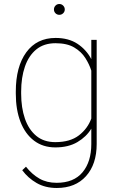

<svg xmlns="http://www.w3.org/2000/svg" viewBox="-20 -728 588 961"><path d="M59.1 -259.3V-269.5Q59.1 -394.5 111.6 -466.3Q164.1 -538.1 258.3 -538.1Q323.2 -538.1 367.7 -508.8Q412.1 -479.5 437 -432.1V-528.3H463.9V-7.3Q463.9 94.2 410.6 153.6Q357.4 212.9 264.2 212.9Q206.5 212.9 163.3 188Q120.1 163.1 91.3 124L109.9 106.4Q140.6 145 177.5 166Q214.4 187 263.2 187Q349.1 187 393.1 134.3Q437 81.5 437 -7.3V-84Q412.6 -43.5 367.4 -16.8Q322.3 9.8 257.3 9.8Q194.8 9.8 150.4 -23.9Q106 -57.6 82.5 -118.2Q59.1 -178.7 59.1 -259.3ZM85.9 -269.5V-259.3Q85.9 -189 104.7 -134.3Q123.5 -79.6 161.4 -48.1Q199.2 -16.6 256.8 -16.6Q331.1 -16.6 375 -50.5Q418.9 -84.5 437 -134.8V-374.5Q427.2 -405.8 407.2 -437.5Q387.2 -469.2 351.3 -490.5Q315.4 -511.7 257.8 -511.7Q199.7 -511.7 161.6 -480.5Q123.5 -449.2 104.7 -394.5Q85.9 -339.8 85.9 -269.5ZM250 -680.7Q250 -691.9 257.8 -700Q265.6 -708 276.9 -708Q288.1 -708 296.1 -700Q304.2 -691.9 304.2 -680.7Q304.2 -669.4 296.1 -661.6Q288.1 -653.8 276.9 -653.8Q265.6 -653.8 257.8 -661.6Q250 -669.4 250 -680.7Z"/></svg>

Font: Vazirmatn RD UI Thin
Style: Regular
Weight: 100
Designer: Saber Rastikerdar
Foundry: Saber Rastikerdar
Version: Version 33.003